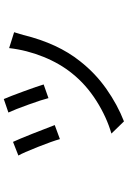

<svg xmlns="http://www.w3.org/2000/svg" viewBox="154 -770 691 1040"><g transform="rotate(-90 500.0 -250.5)"><path d="M562 -360 488 -334Q480 -367 453 -442Q426 -517 410 -551L483 -576Q497 -544 525 -467.5Q553 -391 562 -360ZM830 -470Q784 -283 688 -163Q623 -80 537.5 -20Q452 40 362 75L296 7Q386 -19 473.5 -74.5Q561 -130 621 -205Q675 -271 711.5 -361Q748 -451 759 -547L845 -520Q839 -501 835.5 -489Q832 -477 830 -470ZM342 -300 266 -272Q255 -312 223.5 -391.5Q192 -471 177 -497L251 -526Q265 -496 294 -423.5Q323 -351 342 -300Z"/></g></svg>

Font: Noto Sans SC
Style: Regular
Weight: 400
Designer: Ryoko NISHIZUKA ____ (kana & ideographs); Paul D. Hunt (Latin, Greek & Cyrillic); Wenlong ZHANG ___ (bopomofo); Sandoll 
Foundry: Adobe Systems Incorporated
Version: Version 1.004